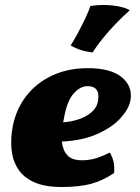

<svg xmlns="http://www.w3.org/2000/svg" viewBox="-20 -740 559 769"><path d="M227 9Q159 9 116 -10.5Q73 -30 51.5 -64.5Q30 -99 26 -142.5Q22 -186 31 -234Q45 -304 86 -356.5Q127 -409 190 -438Q253 -467 332 -467Q424 -467 468.5 -430Q513 -393 502 -336Q495 -302 462 -266Q429 -230 370 -203.5Q311 -177 228 -173Q231 -139 249.5 -118.5Q268 -98 308 -98Q341 -98 370 -108Q399 -118 420 -129Q431 -110 435 -91Q439 -72 437 -47Q391 -16 344 -3.5Q297 9 227 9ZM237 -271Q235 -260 233 -250Q291 -255 328.5 -277.5Q366 -300 372 -333Q384 -395 330 -395Q302 -395 275.5 -366Q249 -337 237 -271ZM342 -716Q388 -723 432 -718Q476 -713 500 -699Q452 -656 413.5 -612Q375 -568 351 -530Q302 -535 263 -558Q279 -583 294.5 -612.5Q310 -642 323 -669.5Q336 -697 342 -716Z"/></svg>

Font: Vollkorn Black
Style: Italic
Weight: 900
Italic angle: -11°
Designer: Friedrich Althausen
Foundry: Friedrich Althausen
Version: Version 5.000; ttfautohint (v1.8.3)